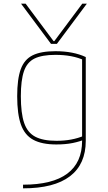

<svg xmlns="http://www.w3.org/2000/svg" viewBox="-20 -810 590 1050"><path d="M95 -790H120L273 -585H277L430 -790H455L291 -570H259ZM106 200Q267 200 348 139.5Q429 79 429 -40V-498L441 -480Q409 -495 369.5 -502.5Q330 -510 283 -510Q210 -510 169 -490Q128 -470 111 -420.5Q94 -371 94 -284Q94 -191 112 -138Q130 -85 172.5 -62.5Q215 -40 289 -40Q332 -40 369.5 -47Q407 -54 440 -68L447 -49Q417 -36 378 -28Q339 -20 288 -20Q209 -20 162 -45.5Q115 -71 94.5 -128.5Q74 -186 74 -284Q74 -378 93.5 -431.5Q113 -485 158.5 -507.5Q204 -530 283 -530Q381 -530 449 -498V-40Q449 88 362.5 154Q276 220 106 220Z"/></svg>

Font: M PLUS Code Latin SemiExpanded Thin
Style: Regular
Weight: 250
Width: 6
Designer: Coji Morishita
Foundry: UNDERFOREST DESIGN
Version: Version 1.002; ttfautohint (v1.8.3)